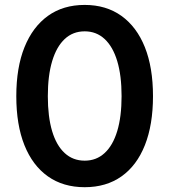

<svg xmlns="http://www.w3.org/2000/svg" viewBox="-20 -758 695 788"><path d="M327.6 10.3Q239.3 10.3 176.5 -34.2Q113.8 -78.6 80.3 -162.1Q46.9 -245.6 46.9 -363.3Q46.9 -481 80.6 -564.5Q114.3 -647.9 176.8 -692.9Q239.3 -737.8 327.6 -737.8Q415.5 -737.8 478.3 -692.9Q541 -647.9 574.5 -564.5Q607.9 -481 607.9 -363.3Q607.9 -246.1 574.7 -162.4Q541.5 -78.6 478.8 -34.2Q416 10.3 327.6 10.3ZM327.6 -98.6Q375.5 -98.6 409.4 -129.9Q443.4 -161.1 461.2 -220.2Q479 -279.3 479 -363.3Q479 -447.8 461.2 -507.1Q443.4 -566.4 409.4 -597.9Q375.5 -629.4 327.6 -629.4Q279.3 -629.4 245.6 -597.9Q211.9 -566.4 194.1 -507.1Q176.3 -447.8 176.3 -363.3Q176.3 -279.3 193.8 -220.2Q211.4 -161.1 245.4 -129.9Q279.3 -98.6 327.6 -98.6Z"/></svg>

Font: Inter 18pt SemiBold
Style: Regular
Weight: 600
Designer: Rasmus Andersson
Foundry: rsms
Version: Version 4.001;git-66647c0bb